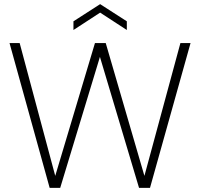

<svg xmlns="http://www.w3.org/2000/svg" viewBox="-20 -908 967 928"><path d="M220 0 26 -700H75L247 -58L439 -700H491L678 -58L852 -700H901L705 0H652L463 -633L271 0ZM335 -763V-805L464 -888L593 -805V-763L464 -847Z"/></svg>

Font: DM Sans 18pt ExtraLight
Style: Regular
Weight: 250
Designer: Colophon Foundry, Jonny Pinhorn
Foundry: Colophon Foundry
Version: Version 4.004;gftools[0.9.30]